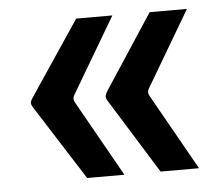

<svg xmlns="http://www.w3.org/2000/svg" viewBox="-39 -576 595 518"><g transform="rotate(-5 258.0 -317.5)"><path d="M51 -333 185 -533H283L162 -328Q156 -318 162 -308L278 -102H177L51 -300Q44 -310 43.5 -316Q43 -322 51 -333ZM253 -333 384 -533H485L364 -328Q358 -318 364 -308L480 -102H376L253 -300Q246 -310 246 -316Q246 -322 253 -333Z"/></g></svg>

Font: Kdam Thmor Pro
Style: Regular
Weight: 400
Designer: Sovichet Tep, Longdey Hak
Foundry: Anagata Design
Version: Version 1.003; ttfautohint (v1.8.4.7-5d5b)